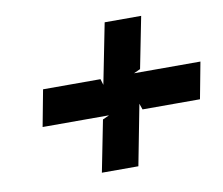

<svg xmlns="http://www.w3.org/2000/svg" viewBox="-61 -606 735 632"><g transform="rotate(-10 307.0 -290.0)"><path d="M65 -229H287L265 -219L231 -47H353L392 -249L399 -229H591L614 -351H392L414 -361L448 -533H326L286 -331L280 -351H88Z"/></g></svg>

Font: Charger EcoBlack
Style: Obl
Weight: 1000
Designer: Jasper
Foundry: Cannot Into Space Fonts
Version: Version 1.1